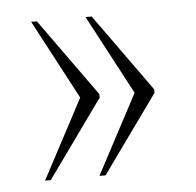

<svg xmlns="http://www.w3.org/2000/svg" viewBox="-37 -488 444 436"><g transform="rotate(-5 185.5 -270.0)"><path d="M173 -89 269 -270 173 -451H187L314 -274V-266L187 -89ZM49 -89 145 -270 49 -451H62L189 -274V-266L62 -89Z"/></g></svg>

Font: Noto Serif Display ExtraCondensed ExtraLight
Style: Regular
Weight: 200
Width: 2
Designer: Monotype Design Team
Foundry: Monotype Imaging Inc.
Version: Version 2.009